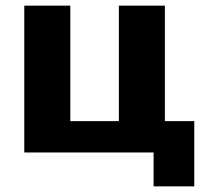

<svg xmlns="http://www.w3.org/2000/svg" viewBox="-20 -540 734 680"><path d="M564 -111H668V120H524V0H66V-520H229V-111H401V-520H564Z"/></svg>

Font: M PLUS 1p ExtraBold
Style: Regular
Weight: 800
Version: Version 1.062